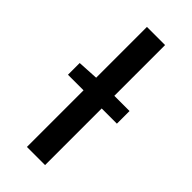

<svg xmlns="http://www.w3.org/2000/svg" viewBox="-214 -698 741 741"><g transform="rotate(45 156.5 -327.5)"><path d="M22 -309V-373L110 -378H289V-309ZM107 0V-655H206V0Z"/></g></svg>

Font: Mada Medium
Style: Regular
Weight: 500
Designer: Khaled Hosny
Version: Version 1.5